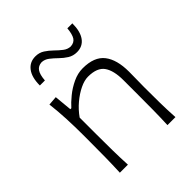

<svg xmlns="http://www.w3.org/2000/svg" viewBox="-202 -867 996 996"><g transform="rotate(-45 296.0 -368.5)"><path d="M102.5 0H161.6Q158.7 -57.1 158 -109.9Q157.2 -162.6 157.2 -224.6V-349.6Q181.2 -383.8 213.1 -410.6Q245.1 -437.5 278.1 -453.4Q311 -469.2 337.9 -469.2Q404.3 -469.2 429.7 -433.1Q455.1 -397 455.1 -326.2V-224.6Q455.1 -162.6 454.6 -109.9Q454.1 -57.1 451.7 0H510.3Q506.8 -57.1 506.1 -110.1Q505.4 -163.1 505.4 -226.1Q505.4 -247.6 506.1 -275.9Q506.8 -304.2 506.8 -336.9Q506.8 -425.3 470.2 -472.4Q433.6 -519.5 349.1 -519.5Q312.5 -519.5 276.4 -502.4Q240.2 -485.4 210.2 -460.9Q180.2 -436.5 161.1 -414.6H153.8L144.5 -512.2L94.2 -508.3Q101.1 -450.7 103.8 -391.6Q106.4 -332.5 106.4 -277.3V-226.1Q106.4 -163.1 105.7 -110.1Q105 -57.1 102.5 0ZM387.7 -599.1Q429.7 -599.1 452.9 -630.9Q476.1 -662.6 476.1 -722.2H439.5Q436 -682.1 424.1 -663.3Q412.1 -644.5 385.3 -643.1Q363.8 -644 345.5 -658.2Q327.1 -672.4 308.6 -690.7Q290 -709 268.6 -722.9Q247.1 -736.8 219.2 -736.8Q177.2 -736.8 153.1 -704.8Q128.9 -672.9 128.9 -613.3H166Q168.9 -653.8 181.9 -672.4Q194.8 -690.9 220.7 -692.4Q242.7 -691.4 261 -677.2Q279.3 -663.1 297.9 -644.8Q316.4 -626.5 338.1 -612.8Q359.9 -599.1 387.7 -599.1Z"/></g></svg>

Font: Pinar-VF
Style: Regular
Weight: 300
Designer: Amin Abedi
Version: Version 3.0